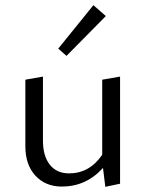

<svg xmlns="http://www.w3.org/2000/svg" viewBox="-20 -716 561 742"><path d="M389 -654 237 -500 205 -528 341 -696ZM375 -408 444 -420V-6L387 6L378 -67Q313 5 219 5Q156 5 117 -37Q78 -79 78 -151V-408L146 -420V-173Q146 -113 172.5 -79.5Q199 -46 247 -46Q326 -46 375 -118Z"/></svg>

Font: EauTestInfant
Style: Regular
Weight: 400
Designer: Christian Thalmann (Catharsis Fonts)
Version: Version 0.001;PS 000.001;hotconv 1.0.88;makeotf.lib2.5.64775